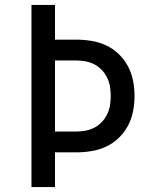

<svg xmlns="http://www.w3.org/2000/svg" viewBox="-20 -755 640 775"><path d="M107 0V-735H202V-595H287Q318 -595 349 -590Q380 -585 408 -572Q436 -559 459 -537Q482 -515 496.5 -487.5Q511 -460 517 -429.5Q523 -399 523 -368Q523 -336 517 -305.5Q511 -275 496.5 -247.5Q482 -220 459 -198Q436 -176 408 -163Q380 -150 349 -145Q318 -140 287 -140H202V0ZM202 -224H287Q306 -224 325 -227.5Q344 -231 360.5 -239.5Q377 -248 390.5 -262Q404 -276 412.5 -293.5Q421 -311 424 -329.5Q427 -348 427 -368Q427 -387 424 -405.5Q421 -424 412.5 -441.5Q404 -459 390.5 -473Q377 -487 360.5 -495.5Q344 -504 325 -507.5Q306 -511 287 -511H202Z"/></svg>

Font: Iosevka Fixed Medium Extended
Style: Regular
Weight: 500
Width: 7
Monospace: yes
Designer: Belleve Invis
Foundry: Belleve Invis
Version: Version 24.1.1; ttfautohint (v1.8.4)